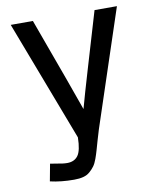

<svg xmlns="http://www.w3.org/2000/svg" viewBox="-81 -598 667 828"><g transform="rotate(-10 253.0 -183.5)"><path d="M488 -536 319 -26Q313 -7 305.5 19Q298 45 293.5 61Q289 77 282 96.5Q275 116 266.5 127.5Q258 139 246 149.5Q234 160 217 164.5Q200 169 177 169Q119 169 72 158L86 83Q96 84 111.5 87Q127 90 138.5 91.5Q150 93 160 93Q191 93 207 71.5Q223 50 224 -8L23 -536H120L219 -264Q246 -189 269 -124Q285 -183 316 -287L390 -536Z"/></g></svg>

Font: Myanmar Chatu
Style: Regular
Weight: 400
Designer: Danh Hong
Foundry: Google Inc.
Version: Version 2.00 November 20, 2015